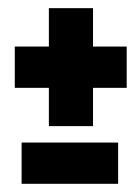

<svg xmlns="http://www.w3.org/2000/svg" viewBox="-20 -506 342 471"><path d="M99.9 -196.6H208.2V-290.5H290.8V-391.8H208.2V-486H99.9V-391.8H16.3V-290.5H99.9ZM33 -55.1H269.8V-156.3H33Z"/></svg>

Font: Anybody Thin
Style: Regular
Weight: 100
Designer: Tyler Finck
Foundry: Etcetera Type Company
Version: Version 1.114;gftools[0.9.25]